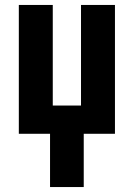

<svg xmlns="http://www.w3.org/2000/svg" viewBox="-20 -540 540 775"><path d="M182 215V0H56V-520H193V-114H307V-520H444V0H318V215Z"/></svg>

Font: Iosevka SS04 Heavy
Style: Regular
Weight: 900
Monospace: yes
Designer: Belleve Invis
Foundry: Belleve Invis
Version: Version 19.0.0; ttfautohint (v1.8.4)